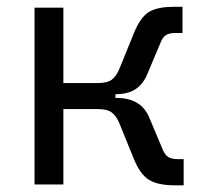

<svg xmlns="http://www.w3.org/2000/svg" viewBox="-20 -540 626 562"><path d="M81.1 0V-517.6H165.5V-296.9H266.6Q294.4 -296.9 307.6 -307.1Q320.8 -317.4 329.6 -338.9L372.1 -443.4Q390.6 -488.8 415 -504.4Q439.5 -520 488.3 -520H514.2V-443.4H494.1Q476.6 -443.4 466.8 -438Q457 -432.6 450.7 -417L410.2 -320.8Q397.9 -292.5 375.7 -278.3Q353.5 -264.2 317.9 -264.2V-253.4H320.8Q392.6 -253.4 416.5 -196.8L457 -100.6Q463.9 -85.4 473.6 -79.8Q483.4 -74.2 500.5 -74.2H517.6V2.4H491.7Q442.9 2.4 416.7 -13.2Q390.6 -28.8 372.1 -74.2L329.6 -178.7Q320.8 -200.2 307.6 -210.4Q294.4 -220.7 266.6 -220.7H165.5V0Z"/></svg>

Font: Cascadia Code PL SemiLight
Style: Regular
Weight: 350
Monospace: yes
Designer: Aaron Bell
Foundry: Saja Typeworks
Version: Version 2404.023; ttfautohint (v1.8.4)